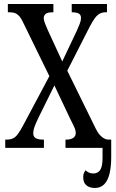

<svg xmlns="http://www.w3.org/2000/svg" viewBox="-20 -734 577 953"><path d="M451 199Q425 199 409 186Q393 173 393 145Q393 133 396.5 125Q400 117 404 111Q412 118 421 122.5Q430 127 443 127Q466 127 477.5 109.5Q489 92 489 49V-41H532V48Q532 92 524 126.5Q516 161 498 180Q480 199 451 199ZM6 0V-41H11Q31 -41 44 -47Q57 -53 68.5 -68.5Q80 -84 94 -110L225 -356L96 -620Q87 -640 77.5 -651.5Q68 -663 56.5 -668Q45 -673 29 -673H19V-714H245V-673H242Q215 -673 206 -664.5Q197 -656 197 -644Q197 -634 203.5 -617.5Q210 -601 217 -585L289 -429L362 -583Q370 -601 376 -616.5Q382 -632 382 -644Q382 -662 369.5 -667.5Q357 -673 338 -673H336V-714H511V-673H504Q489 -673 476.5 -667Q464 -661 452 -645.5Q440 -630 425 -601L314 -383L456 -94Q466 -74 477 -62.5Q488 -51 498.5 -46Q509 -41 519 -41H530V0H305V-41H308Q331 -41 343.5 -49.5Q356 -58 356 -74Q356 -85 351 -97.5Q346 -110 329 -143L250 -310L170 -148Q164 -135 158 -121.5Q152 -108 148.5 -95.5Q145 -83 145 -72Q145 -56 157 -48.5Q169 -41 195 -41H198V0Z"/></svg>

Font: Noto Serif ExtraCondensed
Style: Regular
Weight: 400
Width: 2
Designer: Monotype Design Team
Foundry: Monotype Imaging Inc.
Version: Version 2.013